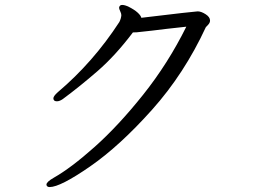

<svg xmlns="http://www.w3.org/2000/svg" viewBox="-20 -727 1040 777"><path d="M234 -326Q221 -317 210 -317Q202 -317 199 -321Q196 -324 196 -329Q196 -338 214 -354Q357 -475 463 -638Q470 -652 471 -665V-666Q471 -672 466.5 -681.5Q462 -691 462 -695Q462 -701 467 -705Q469 -707 475 -707Q481 -707 488.5 -704.5Q496 -702 498 -701Q524 -688 537 -676Q550 -664 552 -655Q769 -681 780 -681Q794 -681 812 -669.5Q830 -658 830 -644Q830 -635 822.5 -627Q815 -619 813 -617Q726 -429 595 -282.5Q464 -136 344 -53Q224 30 181 30Q172 30 169 24Q168 23 168 20Q168 9 198 -8Q267 -47 363 -132.5Q459 -218 559.5 -344Q660 -470 734 -619Q641 -609 595 -603L540 -597Q534 -596 524 -596H518Q447 -502 375 -439.5Q303 -377 234 -326Z"/></svg>

Font: Iansui 0.93
Style: Regular
Weight: 400
Designer: But Ko / Fontworks Inc.
Foundry: zi-hi.com / Fontworks Inc.
Version: Version 0.931